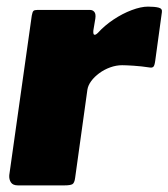

<svg xmlns="http://www.w3.org/2000/svg" viewBox="-20 -560 509 580"><path d="M34 0Q19 0 13 -9Q7 -18 8 -31L76 -513Q78 -524 81 -527Q84 -530 93 -530H252Q260 -530 265 -524Q270 -518 268 -504L262 -468Q261 -456 265 -455Q269 -454 276 -461Q296 -483 323 -501Q350 -519 378 -529.5Q406 -540 427 -540Q447 -540 459 -537Q471 -534 469 -523L449 -377Q447 -362 443.5 -358.5Q440 -355 433 -356Q407 -360 383.5 -361.5Q360 -363 349 -363Q331 -363 313 -356.5Q295 -350 280 -339Q265 -328 255.5 -315Q246 -302 244 -289L207 -23Q205 -7 198.5 -3.5Q192 0 175 0H34Z"/></svg>

Font: Libre Franklin Black
Style: Italic
Weight: 900
Italic angle: -8°
Designer: Pablo Impallari, Rodrigo Fuenzalida, Nhung Nguyen
Foundry: Impallari Type
Version: Version 3.000